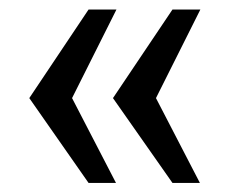

<svg xmlns="http://www.w3.org/2000/svg" viewBox="-20 -462 507 413"><path d="M315.5 -251 410 -68.5H351L223 -251L351 -441.5H411ZM135 -251 229.5 -68.5H170.5L43 -251L170.5 -441.5H230.5Z"/></svg>

Font: Public Sans Medium
Style: Regular
Weight: 500
Designer: The Public Sans Project Authors: Dan O. Williams and USWDS (Libre Franklin designed by Pablo Impallari and Rodrigo Fuenz
Version: Version 1.007